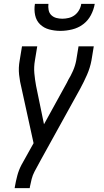

<svg xmlns="http://www.w3.org/2000/svg" viewBox="-20 -760 540 995"><path d="M56 215 57 208Q62 179 69.5 150.5Q77 122 91 95L154 -18L92 -301Q83 -336 79 -372.5Q75 -409 82 -447L94 -520H173L161 -447Q155 -413 158 -380Q161 -347 167 -315L208 -116L328 -334Q328 -336 329.5 -338Q331 -340 332 -341V-343Q347 -367 358.5 -393.5Q370 -420 375 -447L387 -520H466L454 -447Q447 -409 431 -372.5Q415 -336 396 -301L192 68L159 129Q149 148 144 168Q139 188 135 208L134 215ZM293 -600Q263 -600 235 -607.5Q207 -615 187.5 -634Q168 -653 162 -681.5Q156 -710 161 -740H231Q229 -724 232 -708Q235 -692 246 -681.5Q257 -671 272 -667Q287 -663 303 -663Q319 -663 336 -667Q353 -671 367 -681.5Q381 -692 390 -708Q399 -724 401 -740H471Q466 -710 451 -681.5Q436 -653 410.5 -634Q385 -615 354 -607.5Q323 -600 293 -600Z"/></svg>

Font: Iosevka Term Curly Oblique
Style: Regular
Weight: 400
Italic angle: -9°
Designer: Belleve Invis
Foundry: Belleve Invis
Version: Version 32.3.0